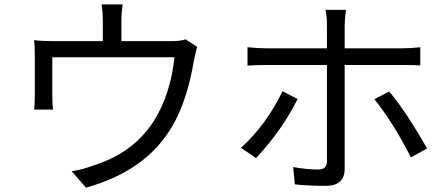

<svg xmlns="http://www.w3.org/2000/svg" viewBox="-20 -821 2040 878"><path d="M881.8 -606.9Q876 -587.9 867.2 -546.9Q836.9 -362.8 769 -246.1Q649.9 -39.1 373 37.1L308.1 -38.1Q356 -44.9 412.1 -65.9Q590.8 -123 683.1 -267.1Q759.8 -388.2 777.8 -559.1H219.2V-379.9Q219.2 -340.8 223.1 -319.8H136.2Q139.2 -347.2 139.2 -383.8V-560.1Q139.2 -615.2 136.2 -637.2Q174.8 -632.8 229 -632.8H450.2V-726.1Q450.2 -762.2 444.8 -800.8H541Q535.2 -764.2 535.2 -726.1V-632.8H758.8Q807.1 -632.8 828.1 -641.1Z M1340.8 -368.2Q1271 -227.1 1150.9 -98.1L1082 -145Q1198.2 -251 1272 -403.8ZM1556.2 -523.9V-49.8Q1556.2 28.8 1470.2 28.8Q1384.8 28.8 1328.1 22L1320.8 -57.1Q1381.8 -45.9 1436 -45.9Q1475.1 -45.9 1475.1 -84V-523.9H1198.2Q1152.8 -523.9 1111.8 -521V-605Q1159.2 -600.1 1196.8 -600.1H1475.1V-705.1Q1475.1 -750 1467.8 -775.9H1562Q1556.2 -733.9 1556.2 -704.1V-600.1H1819.8Q1859.9 -600.1 1901.9 -605V-522Q1875 -523.9 1820.8 -523.9ZM1759.8 -402.8Q1837.9 -309.1 1933.1 -142.1L1858.9 -101.1Q1780.8 -256.8 1691.9 -367.2Z"/></svg>

Font: Black Ops One [rus by aLiNcE]
Style: Regular
Weight: 400
Designer: James Grieshaber
Foundry: James Grieshaber
Version: Version 1.002;May 25, 2024;FontCreator 13.0.0.2680 64-bit